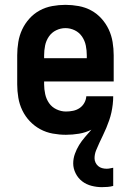

<svg xmlns="http://www.w3.org/2000/svg" viewBox="-20 -548 540 792"><path d="M400 224Q379 224 357.5 218.5Q336 213 319 200Q302 187 292 167Q282 147 282 126Q282 106 289 86.5Q296 67 306.5 50Q317 33 330.5 17.5Q344 2 357 -13Q333 -1 306 3.5Q279 8 252 8Q225 8 197.5 3Q170 -2 146 -15Q122 -28 103 -48Q84 -68 72 -93Q60 -118 55.5 -145.5Q51 -173 51 -200V-320Q51 -347 55.5 -374.5Q60 -402 71.5 -426.5Q83 -451 101.5 -471.5Q120 -492 144 -505Q168 -518 195.5 -523Q223 -528 250 -528Q277 -528 304.5 -523Q332 -518 356 -505Q380 -492 398.5 -471.5Q417 -451 428.5 -426.5Q440 -402 444.5 -374.5Q449 -347 449 -320V-212H162V-200Q162 -180 166.5 -159.5Q171 -139 182.5 -122.5Q194 -106 213 -97Q232 -88 252 -88Q267 -88 281.5 -91Q296 -94 308 -102Q320 -110 327.5 -123Q335 -136 336 -151H447Q447 -134 445 -117Q443 -100 439.5 -84Q436 -68 430.5 -52Q425 -36 418.5 -20.5Q412 -5 404.5 10.5Q397 26 390 41Q383 56 376.5 72Q370 88 370 105Q370 114 374 122.5Q378 131 385 137Q392 143 401 145.5Q410 148 420 148Q427 148 434 146.5Q441 145 447 144V219Q436 222 424 223Q412 224 400 224ZM162 -308H338V-320Q338 -340 334 -360Q330 -380 318.5 -397Q307 -414 288.5 -423Q270 -432 250 -432Q230 -432 211.5 -423Q193 -414 181.5 -397Q170 -380 166 -360Q162 -340 162 -320Z"/></svg>

Font: Iosevka SS04
Style: Bold
Weight: 700
Monospace: yes
Designer: Belleve Invis
Foundry: Belleve Invis
Version: Version 19.0.0; ttfautohint (v1.8.4)